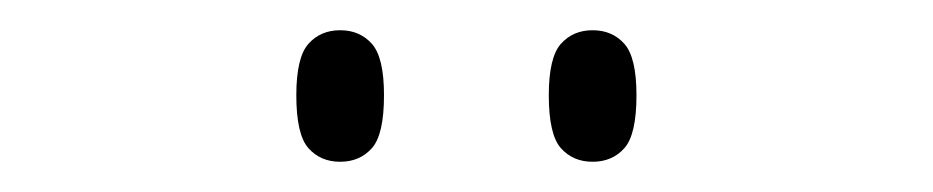

<svg xmlns="http://www.w3.org/2000/svg" viewBox="-20 -759 617 127"><path d="M372 -652Q359 -652 351 -661Q343 -670 343 -696Q343 -721 351 -730Q359 -739 372 -739Q385 -739 393 -730Q401 -721 401 -696Q401 -670 393 -661Q385 -652 372 -652ZM205 -652Q192 -652 184 -661Q176 -670 176 -696Q176 -721 184 -730Q192 -739 205 -739Q218 -739 226 -730Q234 -721 234 -696Q234 -670 226 -661Q218 -652 205 -652Z"/></svg>

Font: Noto Serif Hebrew ExtraLight
Style: Regular
Weight: 250
Version: Version 2.003